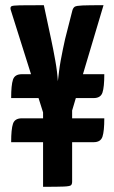

<svg xmlns="http://www.w3.org/2000/svg" viewBox="-20 -720 440 740"><path d="M168 -217 21 -683Q19 -692 23.5 -695.5Q28 -699 56 -699.5Q84 -700 149 -700L177 -569Q181 -551 185 -530Q189 -509 193 -487Q197 -465 199.5 -444.5Q202 -424 203 -407Q205 -424 207.5 -444.5Q210 -465 214 -487Q218 -509 222.5 -530.5Q227 -552 231 -570L259 -680Q262 -690 268 -694Q274 -698 298 -699Q322 -700 379 -700L235 -217ZM23 -172Q23 -222 30 -243Q37 -264 64 -264H167V-172ZM146 0V-365H258V-20Q258 -10 253.5 -6Q249 -2 226 -1Q203 0 146 0ZM23 -342Q23 -392 30 -413Q37 -434 64 -434H153V-342ZM238 -172V-264H382Q382 -215 375 -193.5Q368 -172 341 -172ZM239 -342V-434H382Q382 -385 375 -363.5Q368 -342 341 -342Z"/></svg>

Font: Yanone Kaffeesatz
Style: Bold
Weight: 700
Designer: Yanone (Cyrillic: Daniel Pouzeot, Huerta Tipografica, and Cyreal)
Foundry: Yanone
Version: Version 2.003